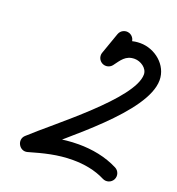

<svg xmlns="http://www.w3.org/2000/svg" viewBox="-122 -719 795 862"><g transform="rotate(20 275.5 -288.0)"><path d="M302.7 -593.5C302.7 -593.5 302.7 -593.5 302.7 -593.5C290.7 -559.5 278.7 -525.5 266.7 -491.5C259.8 -472 270.1 -450.5 289.6 -443.6C309.1 -436.7 330.5 -447 337.4 -466.5C337.4 -466.5 337.4 -466.5 337.4 -466.5C349.4 -500.5 361.4 -534.5 373.4 -568.5C380.3 -588 370.1 -609.5 350.5 -616.4C331 -623.3 309.6 -613 302.7 -593.5ZM332 -456.4C332 -456.4 332 -456.4 332 -456.4C354.7 -486.5 370.3 -515.6 413.5 -515.6C441.8 -515.6 476.1 -494.1 476.1 -463.4C476.1 -346.4 172.6 -118.3 68.5 -21.4C54.5 -8.4 54.2 10.2 62.1 24.1C70 38 86 47.4 104.5 42C173.1 22.2 235.7 6 308.5 6C361.5 6 415.4 15.1 463 39.4C481.4 48.8 504 41.5 513.5 23.1C522.9 4.6 515.6 -18 497.1 -27.4C497.1 -27.4 497.1 -27.4 497.1 -27.4C438.9 -57.1 373.4 -69 308.5 -69C228.5 -69 159.2 -51.9 83.7 -30C65.2 -24.7 67.2 -2.3 77.3 15.5C87.3 33.3 105.6 46.5 119.6 33.4C244.1 -82.4 551.1 -307.7 551.1 -463.4C551.1 -536.1 483.4 -590.6 413.5 -590.6C343.1 -590.6 310.5 -552.3 272.1 -501.6C259.7 -485.1 262.9 -461.6 279.4 -449.1C296 -436.6 319.5 -439.9 332 -456.4Z"/></g></svg>

Font: FRB American Cursive Extrabold
Style: Bold Italic
Weight: 800
Italic angle: -25°
Version: Version 2.0;Modular Font Editor K font №1